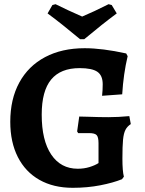

<svg xmlns="http://www.w3.org/2000/svg" viewBox="-20 -884 694 916"><path d="M29 -303Q29 -411 72 -490Q115 -569 195 -611.5Q275 -654 384 -654Q468 -654 582 -629L589 -616Q569 -532 563 -434L467 -427Q470 -453 470 -482Q470 -524 444.5 -541.5Q419 -559 360 -559Q269 -559 224 -504.5Q179 -450 179 -337Q179 -214 224.5 -146.5Q270 -79 351 -79Q381 -79 407 -87Q433 -95 450 -106V-201Q450 -230 441 -239.5Q432 -249 405 -249H353L348 -257L358 -328Q382 -328 399 -327Q455 -325 497 -325Q544 -325 597 -330L604 -292Q587 -281 578.5 -264.5Q570 -248 567 -217.5Q564 -187 564 -128Q564 -68 571 -41L562 -29Q520 -12 458.5 0Q397 12 327 12Q235 12 168 -26Q101 -64 65 -135Q29 -206 29 -303ZM207 -820 230 -860 245 -864Q301 -836 372 -805Q427 -828 498 -864L513 -860L537 -820Q468 -769 382 -697H362Q276 -769 207 -820Z"/></svg>

Font: Alegreya
Style: Bold
Weight: 700
Designer: Juan Pablo del Peral
Foundry: Huerta Tipografica
Version: Version 2.008; ttfautohint (v1.8)